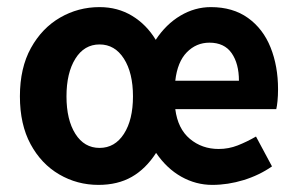

<svg xmlns="http://www.w3.org/2000/svg" viewBox="-20 -509 837 540"><path d="M257 11Q197 11 146.5 -18.5Q96 -48 66 -103.5Q36 -159 36 -238Q36 -318 67 -374Q98 -430 149 -459.5Q200 -489 260 -489Q311 -489 351.5 -464.5Q392 -440 418 -397Q447 -441 487.5 -465Q528 -489 573 -489Q635 -489 677.5 -458.5Q720 -428 741 -375.5Q762 -323 762 -258Q762 -240 760.5 -225Q759 -210 757 -202H473Q480 -147 514 -118.5Q548 -90 595 -90Q623 -90 648.5 -100Q674 -110 700 -125L745 -41Q709 -16 665 -2.5Q621 11 577 11Q531 11 490 -12Q449 -35 419 -79Q390 -34 350.5 -11.5Q311 11 257 11ZM260 -93Q303 -93 328.5 -132.5Q354 -172 354 -238Q354 -304 328.5 -344Q303 -384 260 -384Q217 -384 192 -344Q167 -304 167 -238Q167 -172 192 -132.5Q217 -93 260 -93ZM473 -282H652Q652 -330 631.5 -359.5Q611 -389 569 -389Q532 -389 505.5 -362Q479 -335 473 -282Z"/></svg>

Font: Narnoor
Style: Bold
Weight: 700
Designer: S. Sridhar Murthy
Foundry: SIL International
Version: Version 3.000